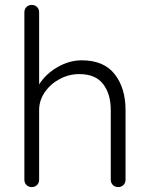

<svg xmlns="http://www.w3.org/2000/svg" viewBox="-20 -760 608 780"><path d="M490 -313V-30Q490 -17 481.5 -8.5Q473 0 460 0Q447 0 438.5 -8.5Q430 -17 430 -30V-313Q430 -378 399 -418.5Q368 -459 302 -459Q260 -459 222.5 -439Q185 -419 162 -385.5Q139 -352 139 -313V-30Q139 -17 130.5 -8.5Q122 0 109 0Q96 0 87.5 -8.5Q79 -17 79 -30V-710Q79 -723 87.5 -731.5Q96 -740 109 -740Q122 -740 130.5 -731.5Q139 -723 139 -710V-417Q166 -460 214 -487.5Q262 -515 312 -515Q402 -515 446 -458.5Q490 -402 490 -313Z"/></svg>

Font: Quicksand
Style: Regular
Weight: 400
Designer: Andrew Paglinawan
Foundry: Andrew Paglinawan
Version: Version 3.000